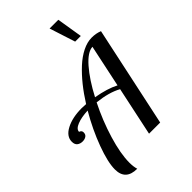

<svg xmlns="http://www.w3.org/2000/svg" viewBox="-361 -1107 1327 1327"><g transform="rotate(-45 302.5 -443.0)"><path d="M486.8 0H377.9L454.1 -358.9Q384.3 -397.5 274.9 -409.2Q215.3 -290.5 177.7 -166Q140.1 -41.5 140.1 45.9Q140.1 85 148.9 113.8Q36.1 113.8 36.1 7.8Q36.1 -61.5 79.1 -178.2Q122.1 -294.9 190.9 -413.1Q128.4 -410.6 86.7 -394Q44.9 -377.4 44.9 -351.1Q64.9 -344.7 64.9 -326.2Q64.9 -305.2 50.5 -295.7Q36.1 -286.1 16.1 -286.1Q-7.3 -286.1 -23.2 -298.3Q-39.1 -310.5 -39.1 -337.9Q-39.1 -390.6 22 -422.4Q83 -454.1 173.8 -454.1Q186.5 -454.1 214.8 -452.1Q254.4 -515.1 296.4 -567.4Q338.4 -619.6 383.5 -661.4Q428.7 -703.1 476.1 -726.6Q523.4 -750 566.9 -750Q609.4 -750 644 -735.8ZM292 -441.9Q395.5 -423.8 460 -390.1L525.9 -701.2Q476.6 -699.2 414.1 -627.4Q351.6 -555.7 292 -441.9ZM491.2 -1000 522 -811H466.8L405.8 -1000Z"/></g></svg>

Font: Lobster Two
Style: Italic
Weight: 400
Designer: Pablo Impallari
Foundry: Pablo Impallari. www.impallari.com
Version: Version 1.006